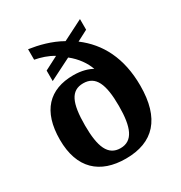

<svg xmlns="http://www.w3.org/2000/svg" viewBox="-179 -891 972 1030"><g transform="rotate(-30 307.0 -376.0)"><path d="M304 10C475 10 566 -88 566 -291C566 -463 502 -582 397 -661L464 -696V-762L338 -698C273 -735 202 -752 142 -761V-696C179 -689 221 -676 254 -655L171 -612V-547L306 -615C352 -579 383 -533 397 -492C372 -507 332 -519 282 -519C133 -519 47 -432 47 -255C47 -76 145 10 304 10ZM307 -53C230 -53 202 -122 202 -254C202 -393 230 -455 306 -455C383 -455 412 -390 412 -254C412 -122 383 -53 307 -53Z"/></g></svg>

Font: Noto Serif Georgian Bold
Style: Regular
Weight: 700
Designer: Monotype Design Team, Akaki Razmadze
Foundry: Google LLC
Version: Version 2.003